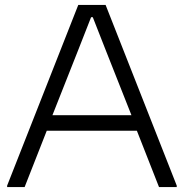

<svg xmlns="http://www.w3.org/2000/svg" viewBox="-20 -760 747 780"><path d="M9 -6 298 -740H409L698 -6V0H626L536 -229H170L80 0H9ZM514 -292 408 -560 357 -690H350L299 -560L193 -292Z"/></svg>

Font: Encode Sans Wide
Style: Light
Weight: 300
Designer: Pablo Impallari, Andres Torresi
Foundry: Pablo Impallari, Andres Torresi
Version: Version 1.000; ttfautohint (v1.00) -l 8 -r 50 -G 200 -x 14 -